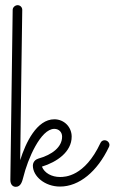

<svg xmlns="http://www.w3.org/2000/svg" viewBox="-20 -704 443 742"><path d="M142 -60C200 -78 257 -117 257 -176C257 -213 228 -243 190 -243C122 -243 79 -152 58 -85C60 -258 66 -661 66 -666C66 -676 58 -684 48 -684C39 -684 29 -676 29 -666C29 -640 20 -28 20 -9C20 11 31 18 41 18C61 18 66 -4 70 -19C87 -89 137 -206 190 -206C207 -206 220 -194 220 -176C220 -136 182 -106 128 -91C109 -85 107 -69 107 -64C107 -23 153 17 212 17C286 17 356 -41 401 -136C402 -138 403 -141 403 -144C403 -153 395 -162 384 -162C377 -162 371 -158 368 -151C307 -21 231 -20 212 -20C180 -20 152 -35 142 -60Z"/></svg>

Font: Sacramento
Style: Regular
Weight: 400
Designer: Astigmatic (AOETI)
Foundry: Astigmatic (AOETI)
Version: Version 1.000